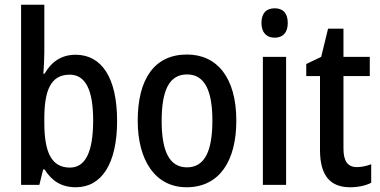

<svg xmlns="http://www.w3.org/2000/svg" viewBox="-20 -780 1604 810"><path d="M167 -559V-760H69V0H146L162 -65H168C199 -16 240 10 300 10C409 10 474 -90 474 -270C474 -452 409 -549 299 -549C240 -549 197 -520 168 -469H163C165 -499 167 -531 167 -559ZM274 -465C341 -465 373 -400 373 -272C373 -138 340 -73 275 -73C198 -73 167 -136 167 -262V-279C167 -393 191 -465 274 -465Z M977 -271C977 -452 896 -550 769 -550C631 -550 561 -446 561 -271C561 -102 636 10 767 10C907 10 977 -103 977 -271ZM662 -270C662 -399 694 -466 769 -466C843 -466 876 -399 876 -271C876 -142 843 -74 769 -74C694 -74 662 -143 662 -270Z M1139 -745C1104 -745 1083 -725 1083 -683C1083 -642 1105 -621 1139 -621C1173 -621 1194 -642 1194 -683C1194 -724 1174 -745 1139 -745ZM1187 -540H1089V0H1187Z M1486 -75C1446 -75 1429 -101 1429 -154V-459H1540V-540H1429V-659H1364L1335 -540L1272 -510V-459H1330V-147C1330 -36 1376 10 1457 10C1491 10 1523 3 1546 -9V-87C1527 -80 1506 -75 1486 -75Z"/></svg>

Font: Noto Sans Armenian Condensed Medium
Style: Regular
Weight: 500
Width: 3
Designer: Monotype Design Team
Foundry: Monotype Imaging Inc.
Version: Version 2.008